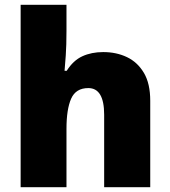

<svg xmlns="http://www.w3.org/2000/svg" viewBox="-20 -780 710 800"><path d="M257 -652Q257 -591 254 -549Q251 -507 249 -485H258Q285 -528 323 -545.5Q361 -563 410 -563Q465 -563 509 -542Q553 -521 579.5 -476.5Q606 -432 606 -360V0H414V-302Q414 -413 348 -413Q296 -413 276.5 -369Q257 -325 257 -243V0H66V-760H257Z"/></svg>

Font: Noto Sans Cherokee Black
Style: Regular
Weight: 900
Designer: Monotype Design Team
Foundry: Monotype Imaging Inc.
Version: Version 2.001; ttfautohint (v1.8.4.7-5d5b)